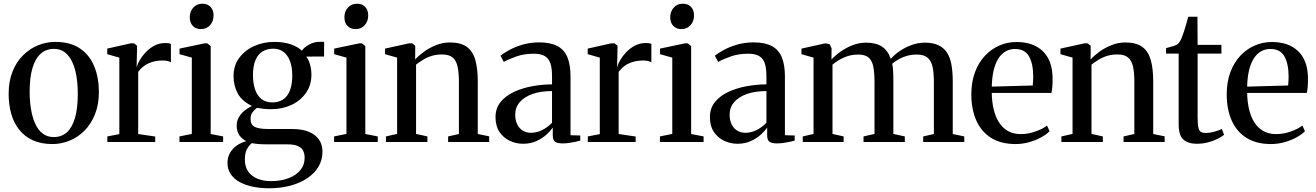

<svg xmlns="http://www.w3.org/2000/svg" viewBox="-20 -764 7080 1033"><path d="M26.5 -258.5Q26.5 -327 47.5 -379.2Q68.5 -431.5 104.5 -467Q140.5 -502.5 185.2 -520.5Q230 -538.5 277 -538.5Q359 -538.5 411 -502.8Q463 -467 487.5 -406Q512 -345 512 -269.5Q512 -201 490.8 -148.5Q469.5 -96 434 -60.5Q398.5 -25 353.8 -7Q309 11 262 11Q201 11 156.2 -9.5Q111.5 -30 82.8 -66.8Q54 -103.5 40.2 -152.5Q26.5 -201.5 26.5 -258.5ZM269.5 -26.5Q311 -26.5 339.8 -52.2Q368.5 -78 383.5 -129.5Q398.5 -181 398.5 -258.5Q398.5 -307 391.8 -350.8Q385 -394.5 369.8 -428.2Q354.5 -462 330.2 -481.5Q306 -501 270.5 -501Q228.5 -501 199.5 -475.5Q170.5 -450 155 -398.8Q139.5 -347.5 139.5 -269.5Q139.5 -220.5 146.8 -176.8Q154 -133 169.2 -99Q184.5 -65 209.2 -45.8Q234 -26.5 269.5 -26.5Z M557.5 0V-30L622 -42.5V-454L557 -472.5V-502.5L683.5 -531H701L717.5 -518L717 -488.5L715 -402.5L717 -407Q720.5 -421.5 732.8 -442.2Q745 -463 764.8 -483.8Q784.5 -504.5 811 -518.5Q837.5 -532.5 869.5 -532.5Q881 -532.5 888 -531.2Q895 -530 899.5 -528V-428.5Q894.5 -432 883.8 -435.2Q873 -438.5 856.5 -438.5Q826 -438.5 801 -431.2Q776 -424 756.8 -410.2Q737.5 -396.5 723.5 -377V-43L815 -29.5V0Z M945.5 0V-30L1012 -43.5V-454L946 -472.5V-502.5L1081.5 -531H1095L1113.5 -516V-43L1180.5 -30V0ZM1060.5 -607.5Q1033.5 -607.5 1017.2 -624.8Q1001 -642 1001 -671Q1001 -702 1019.8 -723Q1038.5 -744 1068.5 -744H1069.5Q1096.5 -744 1112.8 -727Q1129 -710 1129 -681Q1129 -650 1110.5 -628.8Q1092 -607.5 1061.5 -607.5Z M1427 249Q1382 249 1341.5 240.8Q1301 232.5 1270 215.8Q1239 199 1221.5 173.2Q1204 147.5 1204 112.5Q1204 82.5 1217.2 59Q1230.5 35.5 1253.5 19.2Q1276.5 3 1305.5 -4.5Q1281 -16.5 1267.2 -37Q1253.5 -57.5 1253.5 -88.5Q1253.5 -113 1265 -133Q1276.5 -153 1295.2 -168.5Q1314 -184 1335.5 -194Q1282 -219.5 1259.2 -261.2Q1236.5 -303 1236.5 -354.5Q1236.5 -412 1267.5 -453.2Q1298.5 -494.5 1348.2 -516.5Q1398 -538.5 1454.5 -538.5Q1509.5 -538.5 1546.2 -525Q1583 -511.5 1604.5 -491Q1616 -509.5 1643 -524.2Q1670 -539 1699.5 -539H1724L1723.5 -460L1627.5 -459.5Q1635.5 -450 1641.8 -435.2Q1648 -420.5 1651.8 -402Q1655.5 -383.5 1655.5 -362.5Q1655.5 -305.5 1626 -263.8Q1596.5 -222 1547.5 -199.2Q1498.5 -176.5 1439 -176.5Q1419.5 -176.5 1399 -178.5Q1378.5 -180.5 1362 -183.5Q1350 -174.5 1339 -160.5Q1328 -146.5 1328 -124.5Q1328 -93 1350.2 -81.5Q1372.5 -70 1424 -70H1550Q1605.5 -70 1642 -54.8Q1678.5 -39.5 1696.8 -12.2Q1715 15 1715 51Q1715 96.5 1693.5 132.8Q1672 169 1633 195Q1594 221 1541.8 235Q1489.5 249 1427 249ZM1438 210.5Q1491 210.5 1532 195Q1573 179.5 1596 151.2Q1619 123 1619 85.5Q1619 63 1611 46.8Q1603 30.5 1582.2 21.5Q1561.5 12.5 1522.5 12.5H1412Q1388 12.5 1368.5 10.8Q1349 9 1335 6Q1319 19 1308.2 39.2Q1297.5 59.5 1297.5 95Q1297.5 133.5 1315.5 159Q1333.5 184.5 1365.2 197.5Q1397 210.5 1438 210.5ZM1444.5 -213Q1498 -213 1525.2 -250.2Q1552.5 -287.5 1552.5 -358.5Q1552.5 -403 1540.2 -435.2Q1528 -467.5 1505.2 -484.8Q1482.5 -502 1450.5 -502Q1416.5 -502 1392 -486.8Q1367.5 -471.5 1354.2 -439.8Q1341 -408 1341 -359.5Q1341 -317 1352 -283.8Q1363 -250.5 1386 -231.8Q1409 -213 1444.5 -213Z M1777.5 0V-30L1844 -43.5V-454L1778 -472.5V-502.5L1913.5 -531H1927L1945.5 -516V-43L2012.5 -30V0ZM1892.5 -607.5Q1865.5 -607.5 1849.2 -624.8Q1833 -642 1833 -671Q1833 -702 1851.8 -723Q1870.5 -744 1900.5 -744H1901.5Q1928.5 -744 1944.8 -727Q1961 -710 1961 -681Q1961 -650 1942.5 -628.8Q1924 -607.5 1893.5 -607.5Z M2116.5 -43.5V-454L2051.5 -472.5V-502.5L2181 -531H2197.5L2214 -518V-477.5L2213.5 -444Q2232.5 -465 2261.5 -486Q2290.5 -507 2326.2 -521.2Q2362 -535.5 2400.5 -535.5Q2459.5 -535.5 2492 -511.5Q2524.5 -487.5 2537.5 -440.8Q2550.5 -394 2550.5 -326V-43L2612 -30.5V0H2391V-30L2449 -43V-324.5Q2449 -371.5 2442.2 -404.2Q2435.5 -437 2416 -454Q2396.5 -471 2358.5 -471Q2329.5 -471 2305 -464Q2280.5 -457 2259.2 -444.2Q2238 -431.5 2218.5 -416.5V-43.5L2279.5 -30V0H2056.5V-30Z M2795 9.5Q2756.5 9.5 2722.5 -6.5Q2688.5 -22.5 2667.2 -54.2Q2646 -86 2646 -134Q2646 -182 2673.5 -215.5Q2701 -249 2745.8 -269.8Q2790.5 -290.5 2844 -300.2Q2897.5 -310 2950 -310V-357Q2950 -395.5 2941.8 -421.8Q2933.5 -448 2912.2 -461.5Q2891 -475 2852 -475Q2800 -475 2758.8 -460.5Q2717.5 -446 2690.5 -431L2672.5 -464Q2688 -477 2718.5 -494Q2749 -511 2790.8 -523.5Q2832.5 -536 2881.5 -536Q2942 -536 2979 -516.2Q3016 -496.5 3032.8 -456Q3049.5 -415.5 3049.5 -353V-36.5L3102 -35V-7.5Q3091.5 -4.5 3075.8 -1Q3060 2.5 3042.2 5Q3024.5 7.5 3006.5 7.5Q2980 7.5 2967 -1Q2954 -9.5 2954 -35.5V-77.5Q2944 -62 2922 -41.5Q2900 -21 2867.8 -5.8Q2835.5 9.5 2795 9.5ZM2836 -49.5Q2867.5 -49.5 2897 -64.2Q2926.5 -79 2950 -103.5V-274Q2889.5 -274 2845.2 -258.5Q2801 -243 2776.5 -214.5Q2752 -186 2752 -147Q2752 -116 2763.2 -94Q2774.5 -72 2793.8 -60.8Q2813 -49.5 2836 -49.5Z M3142.5 0V-30L3207 -42.5V-454L3142 -472.5V-502.5L3268.5 -531H3286L3302.5 -518L3302 -488.5L3300 -402.5L3302 -407Q3305.5 -421.5 3317.8 -442.2Q3330 -463 3349.8 -483.8Q3369.5 -504.5 3396 -518.5Q3422.5 -532.5 3454.5 -532.5Q3466 -532.5 3473 -531.2Q3480 -530 3484.5 -528V-428.5Q3479.5 -432 3468.8 -435.2Q3458 -438.5 3441.5 -438.5Q3411 -438.5 3386 -431.2Q3361 -424 3341.8 -410.2Q3322.5 -396.5 3308.5 -377V-43L3400 -29.5V0Z M3530.5 0V-30L3597 -43.5V-454L3531 -472.5V-502.5L3666.5 -531H3680L3698.5 -516V-43L3765.5 -30V0ZM3645.5 -607.5Q3618.5 -607.5 3602.2 -624.8Q3586 -642 3586 -671Q3586 -702 3604.8 -723Q3623.5 -744 3653.5 -744H3654.5Q3681.5 -744 3697.8 -727Q3714 -710 3714 -681Q3714 -650 3695.5 -628.8Q3677 -607.5 3646.5 -607.5Z M3948.5 9.5Q3910 9.5 3876 -6.5Q3842 -22.5 3820.8 -54.2Q3799.5 -86 3799.5 -134Q3799.5 -182 3827 -215.5Q3854.5 -249 3899.2 -269.8Q3944 -290.5 3997.5 -300.2Q4051 -310 4103.5 -310V-357Q4103.5 -395.5 4095.2 -421.8Q4087 -448 4065.8 -461.5Q4044.5 -475 4005.5 -475Q3953.5 -475 3912.2 -460.5Q3871 -446 3844 -431L3826 -464Q3841.5 -477 3872 -494Q3902.5 -511 3944.2 -523.5Q3986 -536 4035 -536Q4095.5 -536 4132.5 -516.2Q4169.5 -496.5 4186.2 -456Q4203 -415.5 4203 -353V-36.5L4255.5 -35V-7.5Q4245 -4.5 4229.2 -1Q4213.5 2.5 4195.8 5Q4178 7.5 4160 7.5Q4133.5 7.5 4120.5 -1Q4107.5 -9.5 4107.5 -35.5V-77.5Q4097.5 -62 4075.5 -41.5Q4053.5 -21 4021.2 -5.8Q3989 9.5 3948.5 9.5ZM3989.5 -49.5Q4021 -49.5 4050.5 -64.2Q4080 -79 4103.5 -103.5V-274Q4043 -274 3998.8 -258.5Q3954.5 -243 3930 -214.5Q3905.5 -186 3905.5 -147Q3905.5 -116 3916.8 -94Q3928 -72 3947.2 -60.8Q3966.5 -49.5 3989.5 -49.5Z M4299 0V-30L4357 -43.5V-454L4292 -472.5V-502.5L4421 -531L4443.5 -526.5L4454 -504.5L4453.5 -443.5Q4472.5 -465 4502 -486Q4531.5 -507 4567 -520.8Q4602.5 -534.5 4639.5 -534.5Q4693.5 -534.5 4725.5 -513Q4757.5 -491.5 4772.5 -447Q4790 -468 4818.8 -488Q4847.5 -508 4883 -521.2Q4918.5 -534.5 4956 -534.5Q4999.5 -534.5 5028.8 -520.8Q5058 -507 5075 -480.8Q5092 -454.5 5099 -415.5Q5106 -376.5 5106 -325.5V-43L5168 -30V0H4947V-30L5004.5 -43V-322.5Q5004.5 -369.5 4997.8 -402.5Q4991 -435.5 4971.2 -453Q4951.5 -470.5 4912.5 -470.5Q4885.5 -470.5 4862 -464.2Q4838.5 -458 4818 -446.8Q4797.5 -435.5 4780 -421Q4783 -410.5 4784.2 -395Q4785.5 -379.5 4786 -362.2Q4786.5 -345 4786.5 -328V-43.5L4848 -30V0H4626V-30L4685 -43.5V-323.5Q4685 -370.5 4679 -403.2Q4673 -436 4654.5 -453.2Q4636 -470.5 4598 -470.5Q4556.5 -470.5 4522 -455.2Q4487.5 -440 4459 -416.5V-43.5L4519 -30V0Z M5444 11Q5365.5 11 5312.8 -22Q5260 -55 5233 -115.2Q5206 -175.5 5206 -256.5Q5206 -322.5 5225.2 -374.5Q5244.5 -426.5 5278.2 -463Q5312 -499.5 5356 -518.8Q5400 -538 5449 -538Q5538.5 -538 5589.8 -489.2Q5641 -440.5 5643 -348.5Q5643.5 -318 5641.8 -298Q5640 -278 5637 -264H5316Q5316.5 -217.5 5326 -177Q5335.5 -136.5 5354.2 -106.5Q5373 -76.5 5402.2 -59.5Q5431.5 -42.5 5472 -42.5Q5511.5 -42.5 5551 -56.5Q5590.5 -70.5 5613 -88.5L5627 -58Q5610 -40.5 5581.2 -24.8Q5552.5 -9 5516.8 1Q5481 11 5444 11ZM5316 -298 5536.5 -304Q5538 -315.5 5538.2 -327.5Q5538.5 -339.5 5539 -350.5Q5539 -420.5 5516.5 -460.5Q5494 -500.5 5441 -500.5Q5412 -500.5 5389 -486.8Q5366 -473 5350 -446.8Q5334 -420.5 5325.5 -383Q5317 -345.5 5316 -298Z M5750.5 -43.5V-454L5685.5 -472.5V-502.5L5815 -531H5831.5L5848 -518V-477.5L5847.5 -444Q5866.5 -465 5895.5 -486Q5924.5 -507 5960.2 -521.2Q5996 -535.5 6034.5 -535.5Q6093.5 -535.5 6126 -511.5Q6158.5 -487.5 6171.5 -440.8Q6184.5 -394 6184.5 -326V-43L6246 -30.5V0H6025V-30L6083 -43V-324.5Q6083 -371.5 6076.2 -404.2Q6069.5 -437 6050 -454Q6030.5 -471 5992.5 -471Q5963.5 -471 5939 -464Q5914.5 -457 5893.2 -444.2Q5872 -431.5 5852.5 -416.5V-43.5L5913.5 -30V0H5690.5V-30Z M6419 9.5Q6373 9.5 6347.2 -12.8Q6321.5 -35 6321.5 -94V-475.5H6253.5V-505Q6261 -507.5 6272 -510.2Q6283 -513 6293.5 -516.2Q6304 -519.5 6309.5 -522.5Q6316.5 -526.5 6321.5 -532.2Q6326.5 -538 6330.8 -545.8Q6335 -553.5 6338.5 -562.5Q6343.5 -574 6349.8 -593.8Q6356 -613.5 6362.2 -635.2Q6368.5 -657 6373 -674H6422.5L6423.5 -522.5H6551.5V-475.5H6423.5V-130.5Q6423.5 -94.5 6427.8 -77Q6432 -59.5 6441.8 -54Q6451.5 -48.5 6468 -48.5Q6487.5 -48.5 6513.5 -55.5Q6539.5 -62.5 6553.5 -70L6566 -39Q6552.5 -27.5 6529.5 -16.2Q6506.5 -5 6478.2 2.2Q6450 9.5 6419 9.5Z M6818 11Q6739.5 11 6686.8 -22Q6634 -55 6607 -115.2Q6580 -175.5 6580 -256.5Q6580 -322.5 6599.2 -374.5Q6618.5 -426.5 6652.2 -463Q6686 -499.5 6730 -518.8Q6774 -538 6823 -538Q6912.5 -538 6963.8 -489.2Q7015 -440.5 7017 -348.5Q7017.5 -318 7015.8 -298Q7014 -278 7011 -264H6690Q6690.5 -217.5 6700 -177Q6709.5 -136.5 6728.2 -106.5Q6747 -76.5 6776.2 -59.5Q6805.5 -42.5 6846 -42.5Q6885.5 -42.5 6925 -56.5Q6964.5 -70.5 6987 -88.5L7001 -58Q6984 -40.5 6955.2 -24.8Q6926.5 -9 6890.8 1Q6855 11 6818 11ZM6690 -298 6910.5 -304Q6912 -315.5 6912.2 -327.5Q6912.5 -339.5 6913 -350.5Q6913 -420.5 6890.5 -460.5Q6868 -500.5 6815 -500.5Q6786 -500.5 6763 -486.8Q6740 -473 6724 -446.8Q6708 -420.5 6699.5 -383Q6691 -345.5 6690 -298Z"/></svg>

Font: Merriweather 96pt
Style: Regular
Weight: 400
Version: Version 2.100